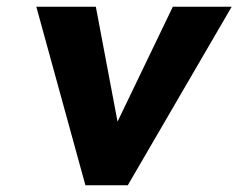

<svg xmlns="http://www.w3.org/2000/svg" viewBox="-20 -551 709 571"><path d="M234 0 88 -531H265L340 -134L301 -130L494 -531H669L360 0Z"/></svg>

Font: Lexend
Style: Bold Italic
Weight: 700
Italic angle: -8.13011°
Designer: Bonnie Shaver-Troup, Thomas Jockin
Foundry: Lexend
Version: Version 1.007